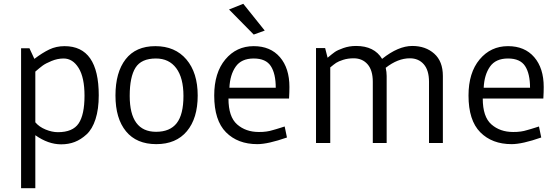

<svg xmlns="http://www.w3.org/2000/svg" viewBox="-20 -753 2932 1011"><path d="M166 238H91V-499H135L161 -443Q203 -475 239.5 -492.5Q276 -510 320 -510Q500 -510 500 -251Q500 -178 483 -125.5Q466 -73 436 -45.5Q406 -18 373.5 -5.5Q341 7 302 7Q234 7 166 -41ZM166 -376V-109Q186 -85 220 -71Q254 -57 285 -57Q363 -57 394 -103Q425 -149 425 -249Q425 -345 394 -395Q363 -445 315 -445Q283 -445 251.5 -432Q220 -419 204.5 -407.5Q189 -396 166 -376Z M801 -445Q724 -445 693.5 -396.5Q663 -348 663 -248Q663 -59 802 -59Q875 -59 910.5 -104.5Q946 -150 946 -248Q946 -343 908 -394Q870 -445 801 -445ZM588 -250Q588 -372 641.5 -441Q695 -510 798 -510Q902 -510 961.5 -440Q1021 -370 1021 -250Q1021 -130 964 -62Q907 6 803 6Q699 6 643.5 -61.5Q588 -129 588 -250Z M1502 -234H1183Q1183 -138 1228.5 -98Q1274 -58 1343 -58Q1354 -58 1363.5 -58.5Q1373 -59 1383.5 -60.5Q1394 -62 1400 -63.5Q1406 -65 1418.5 -68.5Q1431 -72 1436 -73.5Q1441 -75 1457 -80Q1473 -85 1479 -87L1491 -29Q1391 6 1335 6Q1232 6 1170 -56.5Q1108 -119 1108 -250Q1108 -370 1166.5 -440Q1225 -510 1316 -510Q1404 -510 1454 -452Q1504 -394 1504 -295Q1504 -268 1502 -234ZM1188 -291H1432Q1432 -365 1406 -405Q1380 -445 1316 -445Q1251 -445 1221 -402Q1191 -359 1188 -291ZM1374 -592 1316 -571 1186 -703 1261 -733Z M1855 -511Q1951 -511 1992 -443Q2077 -511 2151 -511Q2221 -511 2266.5 -470.5Q2312 -430 2312 -353V0H2239V-322Q2239 -383 2211.5 -414.5Q2184 -446 2138 -446Q2075 -446 2011 -396Q2016 -374 2016 -353V0H1943V-322Q1943 -383 1915.5 -414.5Q1888 -446 1842 -446Q1812 -446 1787 -438Q1762 -430 1750 -422Q1738 -414 1719 -398V0H1644V-500H1692L1705 -449Q1730 -470 1743.5 -479.5Q1757 -489 1788 -500Q1819 -511 1855 -511Z M2841 -234H2522Q2522 -138 2567.5 -98Q2613 -58 2682 -58Q2693 -58 2702.5 -58.5Q2712 -59 2722.5 -60.5Q2733 -62 2739 -63.5Q2745 -65 2757.5 -68.5Q2770 -72 2775 -73.5Q2780 -75 2796 -80Q2812 -85 2818 -87L2830 -29Q2730 6 2674 6Q2571 6 2509 -56.5Q2447 -119 2447 -250Q2447 -370 2505.5 -440Q2564 -510 2655 -510Q2743 -510 2793 -452Q2843 -394 2843 -295Q2843 -268 2841 -234ZM2527 -291H2771Q2771 -365 2745 -405Q2719 -445 2655 -445Q2590 -445 2560 -402Q2530 -359 2527 -291Z"/></svg>

Font: Gudea
Style: Regular
Weight: 400
Designer: Agustina Mingote
Foundry: Agustina Mingote
Version: Version 1.002